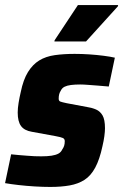

<svg xmlns="http://www.w3.org/2000/svg" viewBox="-28 -731 487 759"><path d="M171 8Q142 8 109 6Q76 4 45.5 0.5Q15 -3 -8 -7L16 -121Q31 -119 46.5 -118Q62 -117 78 -115.5Q94 -114 108.5 -113.5Q123 -113 135 -113Q159 -113 175.5 -115.5Q192 -118 202.5 -123.5Q213 -129 218 -140Q223 -147 225.5 -154.5Q228 -162 228 -173Q228 -182 220.5 -185.5Q213 -189 191 -193L98 -210Q68 -215 55 -233Q42 -251 42 -286Q42 -303 45.5 -324.5Q49 -346 54 -367Q64 -416 82.5 -446Q101 -476 127 -492Q153 -508 188.5 -513Q224 -518 267 -518Q296 -518 325.5 -516Q355 -514 382 -510.5Q409 -507 426 -503L402 -389Q381 -391 360 -392.5Q339 -394 320.5 -395.5Q302 -397 289 -397Q268 -397 252.5 -395Q237 -393 227 -388Q217 -383 212 -372Q208 -366 206 -358.5Q204 -351 204 -341Q204 -332 210.5 -329.5Q217 -327 236 -323L316 -308Q336 -305 352 -298Q368 -291 377.5 -274.5Q387 -258 387 -224Q387 -211 384.5 -192.5Q382 -174 377 -153Q366 -101 348.5 -68.5Q331 -36 306 -20Q281 -4 247.5 2Q214 8 171 8ZM187 -567 188 -572 280 -711H439L438 -706L312 -567Z"/></svg>

Font: Saira SemiCondensed ExtraBold
Style: Italic
Weight: 800
Width: 4
Italic angle: -12°
Designer: Hector Gatti with collaboration of the Omnibus-Type team
Foundry: Omnibus-Type
Version: Version 1.101